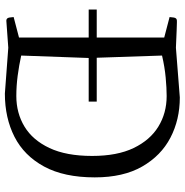

<svg xmlns="http://www.w3.org/2000/svg" viewBox="-5 -747 758 788"><g transform="rotate(90 374.0 -353.0)"><path d="M134 -648 50 -670Q50 -675 52 -687.5Q54 -700 65 -700Q65 -700 73 -700Q81 -700 105 -699Q129 -698 176 -696L380 -712Q471 -712 545 -673.5Q619 -635 663.5 -557.5Q708 -480 708 -363Q708 -237 663.5 -155Q619 -73 541.5 -33.5Q464 6 364 6L176 -8L65 0Q54 0 52 -12.5Q50 -25 50 -30L134 -52V-338H19V-371H134ZM374 -41Q444 -41 499.5 -74.5Q555 -108 587.5 -177Q620 -246 620 -352Q620 -455 587.5 -522.5Q555 -590 499.5 -624Q444 -658 374 -658Q342 -658 298.5 -654Q255 -650 208 -639L217 -371H397V-338H218L208 -61Q249 -52 291 -46.5Q333 -41 374 -41Z"/></g></svg>

Font: Mate SC
Style: Regular
Weight: 400
Designer: Eduardo Rodriguez Tunni
Foundry: Eduardo Rodriguez Tunni
Version: Version 1.003; ttfautohint (v1.8.4.7-5d5b);gftools[0.9.24]